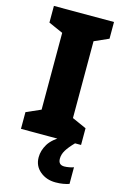

<svg xmlns="http://www.w3.org/2000/svg" viewBox="-141 -776 695 1077"><g transform="rotate(15 206.5 -237.0)"><path d="M381 0H32V-97L116 -134V-580L32 -617V-714H381V-617L298 -580V-134L381 -97ZM286 105Q286 141 321 141Q333 141 349.5 138Q366 135 375 131V228Q360 233 340.5 236.5Q321 240 296 240Q243 240 206 209Q169 178 169 128Q169 89 191.5 51.5Q214 14 276 -21L346 0Q315 32 300.5 56Q286 80 286 105Z"/></g></svg>

Font: Noto Sans Disp ExtBd
Style: Regular
Weight: 800
Designer: Monotype Design Team
Foundry: Monotype Imaging Inc.
Version: Version 2.000;GOOG;noto-source:20170915:90ef993387c0; ttfaut